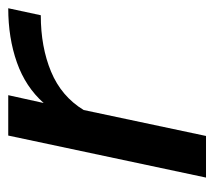

<svg xmlns="http://www.w3.org/2000/svg" viewBox="-47 -473 520 466"><g transform="rotate(-90 213.0 -240.0)"><path d="M117 -480H215L196 -394Q235 -438 294.5 -459Q354 -480 426 -480L409 -401Q332 -401 272 -376Q212 -351 179 -297L116 0H15Z"/></g></svg>

Font: Prompt
Style: Italic
Weight: 400
Italic angle: -12°
Designer: Katatrad Team
Foundry: CadsonDemak
Version: Version 1.001